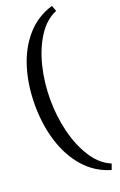

<svg xmlns="http://www.w3.org/2000/svg" viewBox="-178 -857 647 1038"><g transform="rotate(-20 145.0 -338.0)"><path d="M2 -338Q2 -451 32 -548.5Q62 -646 122.5 -715Q183 -784 272 -810L284 -777Q221 -751 177.5 -683Q134 -615 112 -524.5Q90 -434 90 -338Q90 -242 112 -151.5Q134 -61 177.5 7Q221 75 284 101L272 134Q183 108 122.5 39Q62 -30 32 -127.5Q2 -225 2 -338Z"/></g></svg>

Font: Minipax
Style: Regular
Weight: 400
Designer: Raphaël Ronot, Igor Stepanchenko (Cyrillic)
Foundry: steppetype
Version: Version 1.002